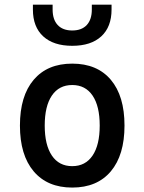

<svg xmlns="http://www.w3.org/2000/svg" viewBox="-20 -803 626 832"><path d="M293 9.8Q185.5 9.8 126 -60.5Q66.4 -130.9 66.4 -258.8Q66.4 -387.2 126 -457.3Q185.5 -527.3 293 -527.3Q400.9 -527.3 460.2 -457.3Q519.5 -387.2 519.5 -258.8Q519.5 -130.9 460.2 -60.5Q400.9 9.8 293 9.8ZM293 -83Q350.1 -83 381.1 -128.9Q412.1 -174.8 412.1 -258.8Q412.1 -343.3 381.1 -388.9Q350.1 -434.6 293 -434.6Q235.8 -434.6 204.8 -388.9Q173.8 -343.3 173.8 -258.8Q173.8 -174.8 204.8 -128.9Q235.8 -83 293 -83ZM293 -604.5Q211.9 -604.5 167.2 -645.5Q122.6 -686.5 122.6 -761.7V-782.7H208V-761.7Q208 -718.3 230 -694.6Q252 -670.9 293 -670.9Q334 -670.9 356 -694.6Q377.9 -718.3 377.9 -761.7V-782.7H463.4V-761.7Q463.4 -686.5 418.9 -645.5Q374.5 -604.5 293 -604.5Z"/></svg>

Font: Cascadia Code
Style: Regular
Weight: 400
Monospace: yes
Designer: Aaron Bell
Foundry: Saja Typeworks
Version: Version 2106.017